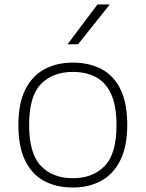

<svg xmlns="http://www.w3.org/2000/svg" viewBox="-20 -828 650 857"><path d="M305 9Q232 9 177.5 -20Q123 -49 92.5 -110.8Q62 -172.5 62 -270.5Q62 -366.5 92.8 -428Q123.5 -489.5 178.2 -519Q233 -548.5 305 -548.5Q378 -548.5 432.8 -519.8Q487.5 -491 517.8 -429.5Q548 -368 548 -270.5Q548 -174.5 517 -112.5Q486 -50.5 431.5 -20.8Q377 9 305 9ZM305 -32.5Q394 -32.5 447 -86.8Q500 -141 500 -269.5Q500 -356 476 -408.2Q452 -460.5 408.2 -483.8Q364.5 -507 305 -507Q216 -507 163 -453.2Q110 -399.5 110 -271Q110 -141.5 163 -87Q216 -32.5 305 -32.5ZM281.5 -630.5 415 -808H470L328.5 -630.5Z"/></svg>

Font: Encode Sans Exp XLt
Style: Regular
Weight: 200
Width: 7
Designer: Multiple Designers
Foundry: Impallari Type
Version: Version 3.002; ttfautohint (v1.8.3) -l 8 -r 50 -G 200 -x 14 